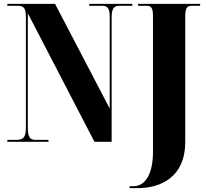

<svg xmlns="http://www.w3.org/2000/svg" viewBox="-20 -734 1069 994"><path d="M651 240H693C813 240 939 182 939 1V-647C939 -690 947 -704 972 -704H1016V-714H695V-704H740C764 -704 772 -691 772 -649V53C772 163 734 230 671 230H651ZM18 0H231V-10H164C134 -10 124 -25 124 -73V-665L469 0H558V-641C558 -689 568 -704 599 -704H665V-714H442V-704H508C538 -704 548 -690 548 -645V-172L265 -714H18V-704H73C104 -704 114 -690 114 -645V-73C114 -25 102 -10 65 -10H18Z"/></svg>

Font: Noto Serif Display ExtraCondensed Black
Style: Regular
Weight: 900
Width: 2
Designer: Monotype Design Team
Foundry: Monotype Imaging Inc.
Version: Version 2.009